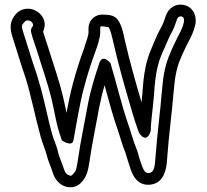

<svg xmlns="http://www.w3.org/2000/svg" viewBox="-20 -726 882 820"><path d="M619.4 -154.8C626 -168.1 623.9 -176.1 624 -181C627.8 -236 632 -252.3 637.9 -323.2C643.2 -405.3 651.6 -450.7 673.7 -501.4C689.3 -533 698.1 -560.8 711.8 -584.8C723.7 -606.6 728.6 -621.9 735.9 -643.5C738.4 -652.3 746.6 -658.1 756.2 -655.4C782.5 -648 748.3 -585.5 739.8 -569.5L727.5 -544.8C708 -502.6 690.3 -467.2 680.4 -410.5C673.1 -373.1 665.8 -264.3 661.2 -232.2C653.7 -167.1 646.9 -93.9 642.1 -31.3C638.2 2.9 631 12.1 614.6 13C597.3 14 591.3 -2.8 578.6 -39.6C572.5 -57.5 570.1 -73.8 562 -92.8C550.1 -120.6 540.5 -158.4 528.6 -192.3C500.9 -270.7 477.4 -371.4 451.9 -456.2C451.9 -456.2 418.2 -498.5 404.3 -456.9C385.9 -401.7 368.1 -347.6 355.4 -280.5C340.7 -198.3 324.3 -124.9 312.3 -40.8C305.7 0 305.7 3.9 288.8 20.8C284.5 25.1 282.5 26.9 268 19.6C257.5 12 256.6 5.3 249.5 -14.4L244.4 -28.8C239.3 -41.5 230.4 -64.4 228.5 -73.9C222.4 -104.2 209.2 -128.9 202.1 -154.7C185 -216.1 172.2 -285.5 154.1 -350.3C148.6 -369.6 143.4 -387.4 137.8 -405.6L120.8 -456.6C106.7 -502.3 93.1 -544.1 79.8 -586.5C70.5 -616 71.2 -617.9 86.2 -633.8C100.6 -649.1 131.4 -627.3 117.8 -611C112.6 -604.8 111.2 -595.7 112.6 -589.4C118.7 -563.1 129.2 -537.4 136.1 -514.7C158.1 -442.4 183.4 -373.3 201.2 -298.7C214.5 -242.7 221.4 -187.2 242.7 -131.9C243.7 -129.5 244.1 -127.9 244.5 -126.1C244.5 -126.1 288 -96.7 293.6 -126.4C307.2 -199 320.6 -286.2 339.2 -353.5C353.4 -408.4 369.7 -457.6 387.5 -506.5C392.8 -521 399.7 -538.8 404.1 -560.8C406 -565.9 406.6 -570.6 407 -574.2C407.8 -578.7 408 -583.3 408 -588V-604C408 -613.2 409.8 -614.5 418.5 -613.6C425.8 -612.9 439.4 -611 444.2 -609.6C452.1 -596.2 458.1 -572 463.6 -546.6C486.8 -444.3 516.5 -342.2 545 -245.9C554.7 -213.1 560.2 -196.6 570.6 -167.2C571.8 -164.1 572.1 -163.2 572.5 -161.1C572.5 -161.1 598.6 -113.3 619.4 -154.8ZM584.5 -288.6C559 -375.2 532.8 -467.6 512.4 -557.4C506.2 -585.8 501.1 -617.6 481.3 -643.9C463.9 -665 433.7 -662.4 423.5 -663.4C387.5 -667 358 -640.8 358 -604V-588C358 -582.2 357.2 -582.3 357 -577.8C356.4 -576.5 355.7 -574 355.3 -572.1C353 -558 346.3 -545.8 340.1 -522.3C322.4 -473.8 305.2 -422 290.8 -366.5C280.5 -329 272 -287 264 -244.1C259.6 -265.2 255.3 -287.4 249.8 -310.3C231.2 -388.5 205.4 -458.8 183.9 -529.3C177.3 -551 169.3 -571.5 163.9 -590.8C164.7 -592.5 166.4 -596.2 168.2 -602.7C180.1 -643.2 150.8 -676.7 119.1 -685.9C97 -692.2 69.3 -688.8 49.8 -668.2C22.6 -639.4 20.5 -608.1 32.2 -571.5C45.5 -528.9 59.5 -485.8 73.2 -441.4L90.2 -390.4C114.3 -311.9 130.7 -224.9 153.9 -141.3C162.4 -110.7 173.5 -87.2 179.6 -63.5C183.2 -46.8 192.5 -23.8 197.6 -11.1L202.2 1.7C208 21.6 217 45.3 240.9 61.6C263.6 77.2 300 80.3 324.2 56.2C350.2 30.2 355.3 6.4 361.7 -33.2C373.5 -116 389.6 -188.2 404.6 -271.5C410.8 -304.1 418 -332.6 426.6 -362.2C443.7 -299.4 461.2 -233 481.4 -175.7C492.2 -145.1 501.1 -108.7 515.5 -74.4C520.9 -56.8 524.9 -42.2 531.4 -23.3C539 -1.1 553.4 66.5 617.4 63C673 59.7 687.8 10.1 691.9 -26.7C696.8 -90.3 703.3 -160.6 710.8 -225.8C715.6 -260 723.8 -372.5 729.6 -401.4C738.4 -452.5 752.2 -479.2 772.5 -523.2L784.2 -546.5C795.1 -567.1 804.6 -585.2 811.9 -611.7C823.2 -647.2 811.6 -691.8 769.8 -703.6C729.8 -714.8 697.8 -689.2 688.1 -658.2C681.6 -638.7 677.1 -625.6 668.2 -609.2C651.4 -579.8 639.9 -549.1 628.1 -522C602.6 -463.7 593.4 -409.8 588.1 -326.8C586.9 -312.4 585.7 -299.7 584.5 -288.6Z"/></svg>

Font: HoneyBee
Style: Str
Weight: 700
Foundry: Cannot Into Space Fonts
Version: Version 0.89